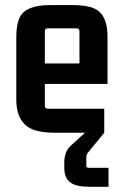

<svg xmlns="http://www.w3.org/2000/svg" viewBox="-20 -507 473 742"><path d="M382.8 5.9V-86.9H165Q153.3 -86.9 153.3 -98.6V-182.6H395.5V-365.2Q395.5 -450.2 345.7 -473.6Q315.4 -487.3 263.7 -487.3H172.9Q82 -487.3 57.6 -442.4Q43 -414.1 43 -365.2V-123Q43 -27.3 114.3 -3.9Q144.5 5.9 188.5 5.9H308.6L253.9 55.7Q228.5 79.1 228.5 120.1V143.6Q228.5 202.1 287.1 211.9Q304.7 214.8 327.1 214.8H399.4V141.6H320.3Q314.5 139.6 313.5 134.8V97.7Q314.5 88.9 321.3 81.1ZM153.3 -385.7Q153.3 -397.5 165 -397.5H275.4Q287.1 -397.5 287.1 -385.7V-261.7H153.3Z"/></svg>

Font: Gemunu Libre
Style: Bold
Weight: 700
Designer: Pushpananda Ekanayake, Sol Matas, Kosala Senevirathne
Foundry: Mooniak
Version: Version 1.001